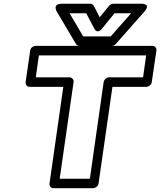

<svg xmlns="http://www.w3.org/2000/svg" viewBox="-20 -968 845 1013"><path d="M115.2 -535.2 139.2 -701.2Q140.6 -711.9 149.7 -719Q158.7 -726.1 168 -726.1H784.2Q794.9 -726.1 800.8 -718.3Q806.6 -710.4 805.2 -701.2L780.8 -535.2Q779.3 -524.4 770.3 -517.1Q761.2 -509.8 752 -509.8H573.2L500 0Q498.5 10.7 489.5 17.8Q480.5 24.9 471.2 24.9H262.2Q251.5 24.9 245.6 17.1Q239.7 9.3 241.2 0L314 -509.8H136.2Q125.5 -509.8 119.9 -517.8Q114.3 -525.9 115.2 -535.2ZM168.9 -560.1H347.2Q355.5 -560.1 362.5 -553Q369.6 -545.9 368.2 -535.2L294.9 -24.9H454.1L526.9 -535.2Q528.3 -544.4 536.9 -552.2Q545.4 -560.1 556.2 -560.1H734.9L751 -675.8H185.1ZM278.8 -908.2Q277.8 -909.7 276.6 -912.4Q275.4 -915 273.9 -922.1Q272.5 -929.2 274.2 -934.3Q275.9 -939.5 283.4 -943.8Q291 -948.2 305.2 -948.2H456.1Q467.8 -948.2 475.1 -937L505.9 -877L555.2 -937Q564.9 -948.2 578.1 -948.2H729Q731 -948.2 734.1 -948Q737.3 -947.8 743.9 -945.6Q750.5 -943.4 753.7 -939.7Q756.8 -936 754.9 -927.7Q752.9 -919.4 743.2 -908.2L590.8 -735.8Q581.1 -726.1 569.8 -726.1H399.9Q386.7 -726.1 380.9 -735.8ZM347.2 -897.9 418.9 -775.9H564L671.9 -897.9H584L519 -817.9Q511.2 -808.1 504.2 -804.7Q497.1 -801.3 492.2 -803Q487.3 -804.7 483.9 -807.9Q480.5 -811 478.5 -814.5L477.1 -817.9L435.1 -897.9Z"/></svg>

Font: Trueno ExtraBold Outline
Style: Italic
Weight: 800
Width: 6
Designer: Julieta Ulanovsky
Foundry: Julieta Ulanovsky
Version: Version 3.001b | FøM Fix